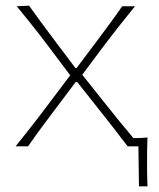

<svg xmlns="http://www.w3.org/2000/svg" viewBox="-20 -516 561 677"><path d="M35 0Q61 -32.5 80.2 -56.8Q99.5 -81 116 -102.8Q132.5 -124.5 151 -149L227.5 -250.5L155 -347Q136 -372.5 119.2 -394Q102.5 -415.5 83.5 -439.2Q64.5 -463 39 -494L82.5 -496Q110 -457.5 132.2 -427.5Q154.5 -397.5 180 -363.5L246 -276H250L316.5 -364.5Q341.5 -398 363.5 -427.8Q385.5 -457.5 411 -494H456Q430 -462 412 -439.2Q394 -416.5 378.2 -396.2Q362.5 -376 344 -351.5L270 -252.5L352.5 -149Q376 -119 398.5 -91.5Q421 -64 450.5 -29Q463.5 -29 476.2 -29.5Q489 -30 500 -31.5Q499 -8 498.8 14Q498.5 36 498.5 57.5Q498.5 78.5 498.8 99.2Q499 120 500 141H470L468 0H430Q404 -34.5 380.8 -64.2Q357.5 -94 329 -130L252 -227H247L177 -134Q149.5 -97.5 127 -67.2Q104.5 -37 79 0Z"/></svg>

Font: Commissioner Flair Thin
Style: Regular
Weight: 100
Designer: Kostas Bartsokas
Foundry: Kostas Bartsokas
Version: Version 1.000; ttfautohint (v1.8.3)